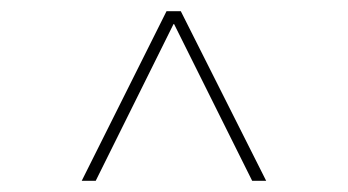

<svg xmlns="http://www.w3.org/2000/svg" viewBox="-20 -810 621 343"><path d="M303 -790 455.5 -487H430.5L291 -767H290L151 -487H126L277.5 -790Z"/></svg>

Font: Hepta Slab ExtraLight ExtraLight
Style: Regular
Weight: 250
Version: Version 1.102